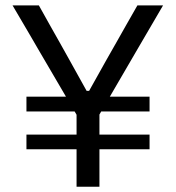

<svg xmlns="http://www.w3.org/2000/svg" viewBox="-20 -706 664 726"><path d="M271 -269.5 123.5 -521.5Q109.5 -545.5 96.8 -567.5Q84 -589.5 67.8 -617Q51.5 -644.5 27.5 -685.5H127Q152.5 -639.5 171 -606.8Q189.5 -574 206 -544.8Q222.5 -515.5 242.5 -479.5L307.5 -362.5H317L383 -480.5Q403 -515.5 419.8 -545.2Q436.5 -575 455.2 -607.8Q474 -640.5 499.5 -685.5H596.5Q573.5 -646 548.8 -603.8Q524 -561.5 501 -522L354 -269.5ZM269.5 0Q269.5 -57 269.5 -110Q269.5 -163 269.5 -226V-340H356V-226Q356 -163 356 -110Q356 -57 356 0ZM80 -141.5V-197Q127 -197 171 -197Q215 -197 253 -197H372.5Q411 -197 454.8 -197Q498.5 -197 545.5 -197V-141.5Q498.5 -141.5 454.8 -141.5Q411 -141.5 372.5 -141.5H253Q215 -141.5 171 -141.5Q127 -141.5 80 -141.5ZM80 -284.5V-340.5Q127 -340.5 171 -340.5Q215 -340.5 253 -340.5H372.5Q411 -340.5 454.8 -340.5Q498.5 -340.5 545.5 -340.5V-284.5Q498.5 -284.5 454.8 -284.5Q411 -284.5 372.5 -284.5H253Q215 -284.5 171 -284.5Q127 -284.5 80 -284.5Z"/></svg>

Font: Commissioner Thin
Style: Regular
Weight: 400
Version: Version 1.000